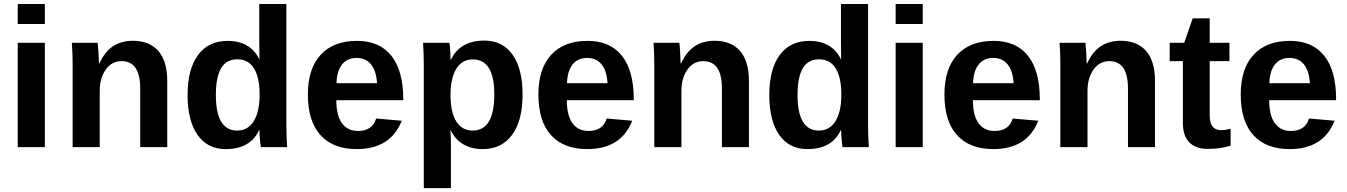

<svg xmlns="http://www.w3.org/2000/svg" viewBox="-20 -745 6818 972"><path d="M69.8 -623.5V-724.6H207V-623.5ZM69.8 0V-528.3H207V0Z M689.9 0V-296.4Q689.9 -435.5 595.7 -435.5Q545.9 -435.5 515.4 -392.8Q484.9 -350.1 484.9 -283.2V0H347.7V-410.2Q347.7 -452.6 346.4 -479.7Q345.2 -506.8 343.8 -528.3H474.6Q476.1 -519 478.5 -478.8Q481 -438.5 481 -423.3H482.9Q510.7 -483.9 552.7 -511.2Q594.7 -538.6 652.8 -538.6Q736.8 -538.6 781.7 -486.8Q826.7 -435.1 826.7 -335.4V0Z M1300.8 0Q1298.8 -7.3 1296.1 -36.9Q1293.5 -66.4 1293.5 -85.9H1291.5Q1247.1 9.8 1122.6 9.8Q1030.3 9.8 980 -62.3Q929.7 -134.3 929.7 -263.7Q929.7 -395 982.7 -466.6Q1035.6 -538.1 1132.8 -538.1Q1189 -538.1 1229.7 -514.6Q1270.5 -491.2 1292.5 -444.8H1293.5L1292.5 -531.7V-724.6H1429.7V-115.2Q1429.7 -66.4 1433.6 0ZM1294.4 -267.1Q1294.4 -352.5 1265.9 -398.7Q1237.3 -444.8 1181.6 -444.8Q1126.5 -444.8 1099.6 -400.1Q1072.8 -355.5 1072.8 -263.7Q1072.8 -84 1180.7 -84Q1234.9 -84 1264.6 -131.6Q1294.4 -179.2 1294.4 -267.1Z M1785.6 9.8Q1666.5 9.8 1602.5 -60.8Q1538.6 -131.3 1538.6 -266.6Q1538.6 -397.5 1603.5 -467.8Q1668.5 -538.1 1787.6 -538.1Q1901.4 -538.1 1961.4 -462.6Q2021.5 -387.2 2021.5 -241.7V-237.8H1682.6Q1682.6 -160.6 1711.2 -121.3Q1739.7 -82 1792.5 -82Q1865.2 -82 1884.3 -145L2013.7 -133.8Q1957.5 9.8 1785.6 9.8ZM1785.6 -451.7Q1737.3 -451.7 1711.2 -418Q1685.1 -384.3 1683.6 -323.7H1888.7Q1884.8 -387.7 1857.9 -419.7Q1831.1 -451.7 1785.6 -451.7Z M2625.5 -266.6Q2625.5 -134.3 2572.5 -62.3Q2519.5 9.8 2422.9 9.8Q2367.2 9.8 2325.9 -14.4Q2284.7 -38.6 2262.7 -84H2259.8Q2262.7 -69.3 2262.7 4.9V207.5H2125.5V-406.7Q2125.5 -481.4 2121.6 -528.3H2254.9Q2257.3 -519.5 2259 -493.7Q2260.7 -467.8 2260.7 -442.4H2262.7Q2309.1 -539.6 2431.6 -539.6Q2523.9 -539.6 2574.7 -468.5Q2625.5 -397.5 2625.5 -266.6ZM2482.4 -266.6Q2482.4 -444.3 2373.5 -444.3Q2318.8 -444.3 2289.8 -396.5Q2260.7 -348.6 2260.7 -262.7Q2260.7 -177.2 2289.8 -130.6Q2318.8 -84 2372.6 -84Q2482.4 -84 2482.4 -266.6Z M2952.6 9.8Q2833.5 9.8 2769.5 -60.8Q2705.6 -131.3 2705.6 -266.6Q2705.6 -397.5 2770.5 -467.8Q2835.4 -538.1 2954.6 -538.1Q3068.4 -538.1 3128.4 -462.6Q3188.5 -387.2 3188.5 -241.7V-237.8H2849.6Q2849.6 -160.6 2878.2 -121.3Q2906.7 -82 2959.5 -82Q3032.2 -82 3051.3 -145L3180.7 -133.8Q3124.5 9.8 2952.6 9.8ZM2952.6 -451.7Q2904.3 -451.7 2878.2 -418Q2852.1 -384.3 2850.6 -323.7H3055.7Q3051.8 -387.7 3024.9 -419.7Q2998 -451.7 2952.6 -451.7Z M3634.8 0V-296.4Q3634.8 -435.5 3540.5 -435.5Q3490.7 -435.5 3460.2 -392.8Q3429.7 -350.1 3429.7 -283.2V0H3292.5V-410.2Q3292.5 -452.6 3291.3 -479.7Q3290 -506.8 3288.6 -528.3H3419.4Q3420.9 -519 3423.3 -478.8Q3425.8 -438.5 3425.8 -423.3H3427.7Q3455.6 -483.9 3497.6 -511.2Q3539.6 -538.6 3597.7 -538.6Q3681.6 -538.6 3726.6 -486.8Q3771.5 -435.1 3771.5 -335.4V0Z M4245.6 0Q4243.7 -7.3 4241 -36.9Q4238.3 -66.4 4238.3 -85.9H4236.3Q4191.9 9.8 4067.4 9.8Q3975.1 9.8 3924.8 -62.3Q3874.5 -134.3 3874.5 -263.7Q3874.5 -395 3927.5 -466.6Q3980.5 -538.1 4077.6 -538.1Q4133.8 -538.1 4174.6 -514.6Q4215.3 -491.2 4237.3 -444.8H4238.3L4237.3 -531.7V-724.6H4374.5V-115.2Q4374.5 -66.4 4378.4 0ZM4239.3 -267.1Q4239.3 -352.5 4210.7 -398.7Q4182.1 -444.8 4126.5 -444.8Q4071.3 -444.8 4044.4 -400.1Q4017.6 -355.5 4017.6 -263.7Q4017.6 -84 4125.5 -84Q4179.7 -84 4209.5 -131.6Q4239.3 -179.2 4239.3 -267.1Z M4514.2 -623.5V-724.6H4651.4V-623.5ZM4514.2 0V-528.3H4651.4V0Z M5008.3 9.8Q4889.2 9.8 4825.2 -60.8Q4761.2 -131.3 4761.2 -266.6Q4761.2 -397.5 4826.2 -467.8Q4891.1 -538.1 5010.3 -538.1Q5124 -538.1 5184.1 -462.6Q5244.1 -387.2 5244.1 -241.7V-237.8H4905.3Q4905.3 -160.6 4933.8 -121.3Q4962.4 -82 5015.1 -82Q5087.9 -82 5106.9 -145L5236.3 -133.8Q5180.2 9.8 5008.3 9.8ZM5008.3 -451.7Q4960 -451.7 4933.8 -418Q4907.7 -384.3 4906.2 -323.7H5111.3Q5107.4 -387.7 5080.6 -419.7Q5053.7 -451.7 5008.3 -451.7Z M5690.4 0V-296.4Q5690.4 -435.5 5596.2 -435.5Q5546.4 -435.5 5515.9 -392.8Q5485.4 -350.1 5485.4 -283.2V0H5348.1V-410.2Q5348.1 -452.6 5346.9 -479.7Q5345.7 -506.8 5344.2 -528.3H5475.1Q5476.6 -519 5479 -478.8Q5481.4 -438.5 5481.4 -423.3H5483.4Q5511.2 -483.9 5553.2 -511.2Q5595.2 -538.6 5653.3 -538.6Q5737.3 -538.6 5782.2 -486.8Q5827.1 -435.1 5827.1 -335.4V0Z M6094.2 8.8Q6033.7 8.8 6001 -24.2Q5968.3 -57.1 5968.3 -124V-435.5H5901.4V-528.3H5975.1L6018.1 -652.3H6104V-528.3H6204.1V-435.5H6104V-161.1Q6104 -122.6 6118.7 -104.2Q6133.3 -85.9 6164.1 -85.9Q6180.2 -85.9 6210 -92.8V-7.8Q6159.2 8.8 6094.2 8.8Z M6508.3 9.8Q6389.2 9.8 6325.2 -60.8Q6261.2 -131.3 6261.2 -266.6Q6261.2 -397.5 6326.2 -467.8Q6391.1 -538.1 6510.3 -538.1Q6624 -538.1 6684.1 -462.6Q6744.1 -387.2 6744.1 -241.7V-237.8H6405.3Q6405.3 -160.6 6433.8 -121.3Q6462.4 -82 6515.1 -82Q6587.9 -82 6606.9 -145L6736.3 -133.8Q6680.2 9.8 6508.3 9.8ZM6508.3 -451.7Q6460 -451.7 6433.8 -418Q6407.7 -384.3 6406.2 -323.7H6611.3Q6607.4 -387.7 6580.6 -419.7Q6553.7 -451.7 6508.3 -451.7Z"/></svg>

Font: TypoPRO Liberation Sans
Style: Bold
Weight: 700
Designer: Steve Matteson
Foundry: Ascender Corporation
Version: Version 2.00.1